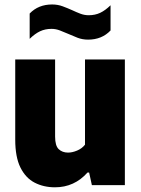

<svg xmlns="http://www.w3.org/2000/svg" viewBox="-20 -808 614 838"><path d="M220 9.5Q170.5 9.5 131.2 -10.8Q92 -31 69.2 -76.8Q46.5 -122.5 46.5 -198.5V-548.5H220.5V-212Q220.5 -172 236.2 -157Q252 -142 277 -142Q295.5 -142 316.5 -150.8Q337.5 -159.5 351 -176.5V-548.5H525V0H381L369 -55H362Q304.5 9.5 220 9.5ZM364.5 -635Q340 -635 318.5 -643.2Q297 -651.5 277 -660.5Q259 -668.5 241.2 -675.2Q223.5 -682 205 -682Q177 -682 154.8 -671.5Q132.5 -661 109.5 -638.5V-749Q147.5 -788.5 207.5 -788.5Q232 -788.5 253.5 -780.5Q275 -772.5 295 -763.5Q313 -755 330.8 -748.2Q348.5 -741.5 367 -741.5Q395 -741.5 417.2 -752Q439.5 -762.5 462.5 -785V-675Q424.5 -635 364.5 -635Z"/></svg>

Font: Encode Sans Semi Condensed ExtraBold
Style: Regular
Weight: 800
Width: 4
Designer: Multiple Designers
Foundry: Impallari Type
Version: Version 3.000; ttfautohint (v1.8.3) -l 8 -r 50 -G 200 -x 14 